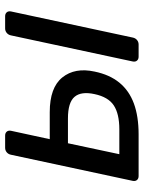

<svg xmlns="http://www.w3.org/2000/svg" viewBox="74 -634 560 748"><g transform="rotate(-90 354.0 -260.0)"><path d="M42.2 0Q32 0 26.7 -6.4Q21.4 -12.7 23.4 -22.9L125.1 -497.1Q127.1 -507.3 134.5 -513.6Q142 -520 152.2 -520H199.7Q209.9 -520 215.2 -513.6Q220.5 -507.3 218.5 -497.1L185.8 -346.2H291Q386.9 -346.2 426.3 -297.2Q465.7 -248.2 449.2 -171.8Q437.2 -113 405.9 -74.8Q374.6 -36.7 324.4 -18.3Q274.3 0 204.9 0ZM127.3 -75.1H224Q284.6 -75.1 317.3 -96.7Q350.1 -118.2 361.4 -171.8Q372.7 -223.8 350.8 -249.5Q328.9 -275.3 266.6 -275.3H169.9ZM507.2 0Q497.1 0 491.8 -6.4Q486.5 -12.7 488.5 -22.9L590.1 -497.1Q592.1 -507.3 599.6 -513.6Q607.1 -520 617.2 -520H664.6Q674.8 -520 680.1 -513.6Q685.4 -507.3 683.4 -497.1L581.7 -22.9Q579.7 -12.7 572.3 -6.4Q564.8 0 554.6 0Z"/></g></svg>

Font: Rubik Light
Style: Italic
Weight: 300
Italic angle: -12°
Designer: Hubert and Fischer
Foundry: Hubert and Fischer
Version: Version 2.300;gftools[0.9.30]